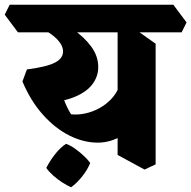

<svg xmlns="http://www.w3.org/2000/svg" viewBox="-76 -675 810 813"><path d="M105 -239 19 -330 38 -381Q123 -392 157 -410Q191 -428 191 -457Q191 -487 156.5 -517.5Q122 -548 48 -582L120 -614Q182 -586 231.5 -552Q281 -518 310.5 -477.5Q340 -437 340 -391Q340 -351 315 -318Q290 -285 238.5 -264Q187 -243 105 -239ZM338 -71Q278 -71 218 -101Q158 -131 106 -189Q54 -247 19 -330L175 -328Q180 -295 193 -258Q206 -221 225 -191Q254 -188 284.5 -194.5Q315 -201 343 -216Q371 -231 393 -253.5Q415 -276 427 -305L488 -142Q467 -117 442 -101.5Q417 -86 391 -78.5Q365 -71 338 -71ZM536 43 422 -19V-590L478 -564L583 -490V21ZM0 -538 -56 -613 -35 -655H658L714 -580L693 -538ZM225 118Q209 111 188.5 98Q168 85 149.5 68.5Q131 52 120 36Q135 6 158 -23Q181 -52 204 -66Q223 -59 242.5 -45Q262 -31 279 -15Q296 1 306 15Q295 43 272 72Q249 101 225 118Z"/></svg>

Font: Eczar
Style: Bold
Weight: 700
Designer: Vaibhav Singh
Foundry: Rosetta Type Foundry
Version: Version 2.000